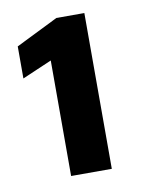

<svg xmlns="http://www.w3.org/2000/svg" viewBox="-54 -839 339 460"><g transform="rotate(-10 115.0 -609.5)"><path d="M83 -420V-701L11 -670V-748L114 -799H182V-420Z"/></g></svg>

Font: Saira Thin
Style: Bold
Weight: 700
Version: Version 1.101